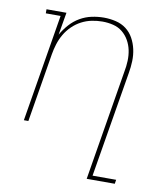

<svg xmlns="http://www.w3.org/2000/svg" viewBox="-83 -598 766 882"><g transform="rotate(10 300.0 -156.5)"><path d="M381 215 466 -300Q471 -325 472 -351Q473 -377 468 -401Q463 -425 451 -446Q439 -467 420.5 -482Q402 -497 377.5 -503Q353 -509 327 -509Q303 -509 278 -504Q253 -499 230 -487Q207 -475 188 -456.5Q169 -438 156 -415.5Q143 -393 135.5 -369Q128 -345 124 -321L71 0H50L133 -501H64V-520H157L139 -415Q154 -441 174 -463.5Q194 -486 220 -501Q246 -516 274.5 -522Q303 -528 331 -528Q359 -528 386.5 -521.5Q414 -515 435 -499Q456 -483 469 -459.5Q482 -436 488 -409Q494 -382 493 -353.5Q492 -325 487 -297L405 196H515L512 215Z"/></g></svg>

Font: Iosevka HT Thin Extended
Style: Italic
Weight: 100
Width: 7
Italic angle: -9°
Monospace: yes
Designer: Belleve Invis
Foundry: Belleve Invis
Version: Version 32.3.0; ttfautohint (v1.8.4)